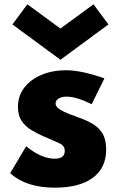

<svg xmlns="http://www.w3.org/2000/svg" viewBox="-20 -852 558 888"><path d="M233.5 16Q347 16 409 -29.5Q471 -75 471 -160.5Q471 -206 454.5 -233.8Q438 -261.5 409.5 -278.5Q381 -295.5 345 -308Q324 -315.5 298.8 -325.2Q273.5 -335 255.2 -347Q237 -359 237 -373.5Q237 -387 250.8 -396Q264.5 -405 288 -405Q333.5 -405 404 -370L463 -489.5Q357 -527 286.5 -527Q221 -527 170.5 -505.2Q120 -483.5 91.5 -445.5Q63 -407.5 63 -357.5Q63 -318 80.2 -292.5Q97.5 -267 125 -250.5Q152.5 -234 183.5 -220.5Q234.5 -199 257 -188.2Q279.5 -177.5 279.5 -154Q279.5 -118 234 -118Q171.5 -118 101 -175.5L27 -51Q101 16 233.5 16ZM259.5 -575.5 481.5 -739 412.5 -832 259.5 -720 106.5 -832 37.5 -739Z"/></svg>

Font: Spartan ExtraBold
Style: Regular
Weight: 800
Designer: Matt Bailey, Mirko Velimirovic
Foundry: Matt Bailey
Version: Version 1.003; ttfautohint (v1.8.3)